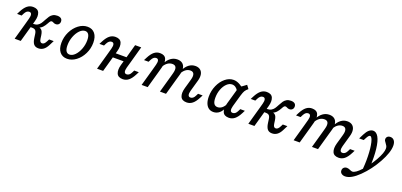

<svg xmlns="http://www.w3.org/2000/svg" viewBox="12 -1246 4730 2259"><g transform="rotate(20 2377.0 -116.5)"><path d="M140.2 -356.8Q123.3 -356.8 109.6 -346Q96 -335.2 84.8 -313.6L70 -284.2H12.8L30.9 -319.6Q59.7 -375.6 91.7 -400.9Q123.7 -426.1 163.6 -426.1Q223.1 -426.1 240.6 -384.5Q258.2 -342.9 239.4 -275.7L220.4 -206.7H144.2L164.7 -281.5Q174.3 -316.8 168.6 -336.8Q162.8 -356.8 140.2 -356.8ZM144.2 -206.7H220.4L162.2 0H86.1ZM300.3 -87.7 293.6 -136.6Q290.5 -157.1 283.9 -169.2Q277.2 -181.3 265.2 -186.7Q253.1 -192.1 234.5 -192.1H197.1L208.9 -238.8H236.2Q266 -238.8 286.2 -251.3Q306.4 -263.8 318.9 -281.5Q331.4 -299.3 347.5 -330.7Q364.4 -362.2 377.4 -381.2Q390.4 -400.2 412.3 -413.2Q434.3 -426.1 465.9 -426.1Q497.1 -426.1 513.6 -413Q530 -399.9 530 -375.5Q530 -353.4 516.5 -339.8Q503 -326.1 480.4 -326.1Q471.1 -326.1 463.4 -328.4Q455.6 -330.6 448.1 -335.1Q443.1 -337.8 438.2 -339.6Q433.3 -341.4 428.3 -341.4Q417.3 -341.4 409.8 -332.7Q402.2 -324 392.7 -305.6Q375.3 -272.9 353.9 -249.6Q332.5 -226.4 289.1 -211.7L304 -226Q322.7 -222.8 335.5 -213.8Q348.2 -204.8 355.4 -187.8Q362.6 -170.8 366.6 -143.5L371.6 -106.5Q374.8 -82.2 383.2 -70.5Q391.7 -58.9 406.1 -58.9Q420.5 -58.9 432.5 -69.3Q444.4 -79.7 455.8 -102.4L470.3 -130.6H527.5L497.7 -71.8Q476.7 -29.7 449 -9.2Q421.2 11.3 385.2 11.3Q347.3 11.3 327.5 -11.9Q307.7 -35 300.3 -87.7Z M619.2 -143Q619.2 -216.5 651 -281.6Q682.9 -346.7 735.2 -386.4Q787.6 -426.1 846.1 -426.1Q905.9 -426.1 939 -385.1Q972.2 -344.2 972.2 -271Q972.2 -198.3 940.4 -133.2Q908.6 -68.1 855.8 -28.4Q803 11.3 744.5 11.3Q685.5 11.3 652.4 -29.3Q619.2 -69.9 619.2 -143ZM895.4 -274.2Q895.4 -321.6 880.2 -345.6Q865 -369.7 836.1 -369.7Q801.3 -369.7 768.8 -336.4Q736.4 -303.2 716.2 -250.2Q696.1 -197.2 696.1 -140.6Q696.1 -93.2 711.2 -69.2Q726.4 -45.2 755.3 -45.2Q790.1 -45.2 822.5 -78.3Q855 -111.5 875.2 -164.6Q895.4 -217.6 895.4 -274.2Z M1171.7 -356.8Q1154.7 -356.8 1141.1 -346Q1127.5 -335.2 1116.2 -313.6L1101.5 -284.2H1044.2L1062.4 -319.6Q1091.2 -375.6 1123.1 -400.9Q1155.1 -426.1 1195 -426.1Q1254.5 -426.1 1272.1 -384.5Q1289.6 -342.9 1270.9 -275.7L1251.8 -206.7H1175.7L1196.1 -281.5Q1205.8 -316.8 1200 -336.8Q1194.3 -356.8 1171.7 -356.8ZM1175.7 -206.7H1251.8L1193.7 0H1117.6ZM1229.8 -245.2H1436.5L1420.3 -188.7H1213.6ZM1444.1 -413.4H1520.3L1462.9 -206.7H1386.8ZM1466.2 -56.6Q1483.1 -56.6 1497.1 -67.4Q1511.1 -78.2 1521.6 -99.8L1536.4 -129.2H1593.6L1575.4 -93.8Q1546.7 -37.8 1514.7 -12.5Q1482.7 12.7 1442.8 12.7Q1383.3 12.7 1365.8 -28.9Q1348.2 -70.5 1367 -137.7L1386.8 -206.7H1462.9L1441.7 -131.9Q1432.1 -96.6 1437.8 -76.6Q1443.5 -56.6 1466.2 -56.6Z M1729.7 -356.8Q1712.8 -356.8 1699.2 -346Q1685.5 -335.2 1674.3 -313.6L1659.6 -284.2H1602.3L1620.5 -319.6Q1649.3 -375.6 1681.2 -400.9Q1713.2 -426.1 1753.1 -426.1Q1812.6 -426.1 1830.1 -384.5Q1847.7 -342.9 1828.9 -275.7L1809.9 -206.7H1733.8L1754.2 -281.5Q1763.8 -316.8 1758.1 -336.8Q1752.4 -356.8 1729.7 -356.8ZM1733.8 -206.7H1809.9L1751.8 0H1675.6ZM1933.4 -355.9Q1901.8 -355.9 1875 -337.9Q1848.2 -319.8 1827.7 -285.2L1825.9 -322.7Q1853.9 -374.7 1889.9 -400.4Q1925.9 -426.1 1970.3 -426.1Q2009.7 -426.1 2034.1 -407.1Q2058.5 -388 2064.9 -352.8Q2071.3 -317.6 2057.7 -270.7L2039.3 -206.7H1963.2L1976.6 -255.9Q1990 -305.2 1979.3 -330.6Q1968.5 -355.9 1933.4 -355.9ZM1963.2 -206.7H2039.3L1981.2 0H1905ZM2158.8 -355.9Q2128.8 -355.9 2102.8 -337.9Q2076.8 -319.8 2057.1 -285.2L2055.3 -322.7Q2082.6 -374.7 2117.7 -400.4Q2152.9 -426.1 2196.3 -426.1Q2234.2 -426.1 2258.2 -407.1Q2282.1 -388.1 2288.1 -353.7Q2294.1 -319.2 2281.2 -273.9L2262 -206.7H2185.9L2200.1 -257.9Q2213.6 -305.5 2202.9 -330.7Q2192.1 -355.9 2158.8 -355.9ZM2265.3 -56.6Q2282.3 -56.6 2296.3 -67.4Q2310.2 -78.2 2320.7 -99.8L2335.5 -129.2H2392.7L2374.6 -93.8Q2345.8 -37.8 2313.8 -12.5Q2281.9 12.7 2242 12.7Q2182.5 12.7 2164.9 -28.9Q2147.4 -70.5 2166.1 -137.7L2185.9 -206.7H2262L2240.8 -131.9Q2231.2 -96.6 2236.9 -76.6Q2242.7 -56.6 2265.3 -56.6Z M2465 -143.1Q2465 -215.9 2494.1 -281.6Q2523.2 -347.3 2571.6 -386.7Q2620 -426.1 2674.4 -426.1Q2708.3 -426.1 2743.3 -408.8Q2778.2 -391.5 2811.2 -358.4L2754.6 -314.2Q2741.9 -340.4 2721.3 -355Q2700.7 -369.7 2676.2 -369.7Q2641.2 -369.7 2610.2 -339.9Q2579.3 -310.2 2560.6 -261.2Q2542 -212.2 2542 -155.9Q2542 -107.3 2557.2 -83.4Q2572.4 -59.5 2603.5 -59.5Q2633.3 -59.5 2658.6 -80Q2683.9 -100.6 2702 -138.9L2701.6 -95.5Q2683.3 -43.8 2650.9 -16.2Q2618.4 11.3 2575.8 11.3Q2540.9 11.3 2516.2 -6.9Q2491.4 -25 2478.2 -59.7Q2465 -94.5 2465 -143.1ZM2842.3 -426.1 2873.8 -383.4Q2847.8 -362.3 2836.2 -342.6Q2824.5 -322.9 2812.4 -281.8L2790.7 -206.7H2714.6L2761.1 -370.8Q2778.9 -379.9 2797.7 -393.1Q2816.5 -406.4 2842.3 -426.1ZM2794 -56.6Q2810.9 -56.6 2824.9 -67.4Q2838.9 -78.2 2849.4 -99.8L2864.2 -129.2H2921.4L2903.3 -93.8Q2874.5 -37.8 2842.5 -12.5Q2810.5 12.7 2770.6 12.7Q2711.1 12.7 2693.6 -28.9Q2676 -70.5 2694.8 -137.7L2714.6 -206.7H2790.7L2769.5 -131.9Q2759.9 -96.6 2765.6 -76.6Q2771.4 -56.6 2794 -56.6Z M3066 -356.8Q3049.1 -356.8 3035.5 -346Q3021.8 -335.2 3010.6 -313.6L2995.8 -284.2H2938.6L2956.8 -319.6Q2985.5 -375.6 3017.5 -400.9Q3049.5 -426.1 3089.4 -426.1Q3148.9 -426.1 3166.4 -384.5Q3184 -342.9 3165.2 -275.7L3146.2 -206.7H3070L3090.5 -281.5Q3100.1 -316.8 3094.4 -336.8Q3088.6 -356.8 3066 -356.8ZM3070 -206.7H3146.2L3088.1 0H3011.9ZM3226.1 -87.7 3219.4 -136.6Q3216.3 -157.1 3209.7 -169.2Q3203 -181.3 3191 -186.7Q3178.9 -192.1 3160.3 -192.1H3122.9L3134.7 -238.8H3162Q3191.8 -238.8 3212 -251.3Q3232.2 -263.8 3244.7 -281.5Q3257.2 -299.3 3273.3 -330.7Q3290.2 -362.2 3303.2 -381.2Q3316.2 -400.2 3338.1 -413.2Q3360.1 -426.1 3391.8 -426.1Q3422.9 -426.1 3439.4 -413Q3455.9 -399.9 3455.9 -375.5Q3455.9 -353.4 3442.3 -339.8Q3428.8 -326.1 3406.2 -326.1Q3397 -326.1 3389.2 -328.4Q3381.5 -330.6 3374 -335.1Q3368.9 -337.8 3364 -339.6Q3359.1 -341.4 3354.1 -341.4Q3343.1 -341.4 3335.6 -332.7Q3328 -324 3318.5 -305.6Q3301.1 -272.9 3279.7 -249.6Q3258.3 -226.4 3214.9 -211.7L3229.8 -226Q3248.5 -222.8 3261.3 -213.8Q3274 -204.8 3281.2 -187.8Q3288.4 -170.8 3292.4 -143.5L3297.4 -106.5Q3300.6 -82.2 3309 -70.5Q3317.5 -58.9 3331.9 -58.9Q3346.3 -58.9 3358.3 -69.3Q3370.2 -79.7 3381.6 -102.4L3396.1 -130.6H3453.3L3423.5 -71.8Q3402.5 -29.7 3374.8 -9.2Q3347 11.3 3311.1 11.3Q3273.1 11.3 3253.3 -11.9Q3233.5 -35 3226.1 -87.7Z M3632.9 -356.8Q3616 -356.8 3602.4 -346Q3588.8 -335.2 3577.5 -313.6L3562.8 -284.2H3505.5L3523.7 -319.6Q3552.5 -375.6 3584.4 -400.9Q3616.4 -426.1 3656.3 -426.1Q3715.8 -426.1 3733.3 -384.5Q3750.9 -342.9 3732.2 -275.7L3713.1 -206.7H3637L3657.4 -281.5Q3667.1 -316.8 3661.3 -336.8Q3655.6 -356.8 3632.9 -356.8ZM3637 -206.7H3713.1L3655 0H3578.9ZM3836.6 -355.9Q3805 -355.9 3778.3 -337.9Q3751.5 -319.8 3730.9 -285.2L3729.1 -322.7Q3757.2 -374.7 3793.2 -400.4Q3829.2 -426.1 3873.5 -426.1Q3913 -426.1 3937.4 -407.1Q3961.7 -388 3968.1 -352.8Q3974.6 -317.6 3960.9 -270.7L3942.5 -206.7H3866.4L3879.8 -255.9Q3893.2 -305.2 3882.5 -330.6Q3871.7 -355.9 3836.6 -355.9ZM3866.4 -206.7H3942.5L3884.4 0H3808.3ZM4062 -355.9Q4032 -355.9 4006 -337.9Q3980 -319.8 3960.3 -285.2L3958.5 -322.7Q3985.8 -374.7 4020.9 -400.4Q4056.1 -426.1 4099.6 -426.1Q4137.4 -426.1 4161.4 -407.1Q4185.3 -388.1 4191.3 -353.7Q4197.3 -319.2 4184.4 -273.9L4165.3 -206.7H4089.1L4103.4 -257.9Q4116.8 -305.5 4106.1 -330.7Q4095.4 -355.9 4062 -355.9ZM4168.5 -56.6Q4185.5 -56.6 4199.5 -67.4Q4213.5 -78.2 4224 -99.8L4238.7 -129.2H4296L4277.8 -93.8Q4249 -37.8 4217.1 -12.5Q4185.1 12.7 4145.2 12.7Q4085.7 12.7 4068.1 -28.9Q4050.6 -70.5 4069.3 -137.7L4089.1 -206.7H4165.3L4144.1 -131.9Q4134.4 -96.6 4140.2 -76.6Q4145.9 -56.6 4168.5 -56.6Z M4228 140.6Q4228 118 4242.9 104.2Q4257.9 90.3 4281.3 90.3Q4291.9 90.3 4301 93.3Q4310.1 96.2 4322.3 101.3Q4329.7 105.4 4337.9 107.9Q4346.1 110.5 4352.7 110.5Q4392.2 110.5 4459.7 36.6Q4527.3 -37.2 4580.2 -131.5Q4633.1 -225.8 4633.1 -278.1Q4633.1 -297.4 4626.6 -310.1Q4620.2 -322.7 4607.4 -339.1Q4596.9 -352.2 4592 -361Q4587.1 -369.8 4587.1 -382Q4587.1 -400.8 4600.2 -413.4Q4613.3 -426.1 4637 -426.1Q4667.6 -426.1 4685.3 -403.1Q4703.1 -380.1 4703.1 -339.7Q4703.1 -255.2 4632.1 -127Q4561.2 1.2 4463.4 97Q4365.7 192.7 4292.3 192.7Q4264.7 192.7 4246.3 178.8Q4228 164.9 4228 140.6ZM4407.5 -355.8Q4398.7 -355.8 4389.1 -345.2Q4379.6 -334.7 4367.7 -311.8L4353.4 -284.1H4296.1L4325.9 -343Q4346.9 -384.9 4371.2 -405.5Q4395.6 -426.1 4422.4 -426.1Q4461.6 -426.1 4488.6 -379Q4515.6 -331.9 4526.7 -236.4Q4537.9 -140.9 4530.5 -1.5Q4517.3 17.7 4500.3 37.6Q4483.3 57.4 4455 85.2Q4467.5 -19.4 4464.8 -122.1Q4462.1 -224.9 4446.4 -290.3Q4430.6 -355.8 4407.5 -355.8Z"/></g></svg>

Font: Playfair Micro SmCond SmLight
Style: Italic
Weight: 360
Width: 4
Italic angle: -15.6°
Designer: Claus Eggers Sørensen
Foundry: Claus Eggers Sørensen
Version: Version 2.203;Glyphs 3.3 (3326)